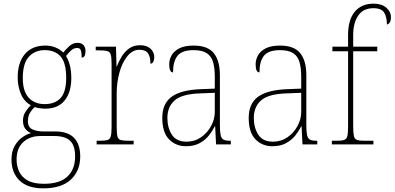

<svg xmlns="http://www.w3.org/2000/svg" viewBox="-20 -792 2164 1053"><path d="M218 241Q131 241 87 198Q43 155 43 83Q43 40 59.5 10Q76 -20 101 -38Q126 -56 150 -62Q132 -69 119 -85.5Q106 -102 106 -131Q106 -159 121.5 -181.5Q137 -204 149 -215Q112 -235 94.5 -277Q77 -319 77 -367Q77 -449 116.5 -495.5Q156 -542 228 -542Q261 -542 286 -531Q311 -520 327 -504Q340 -520 359.5 -538.5Q379 -557 405 -557Q428 -557 438.5 -544Q449 -531 449 -513Q449 -476 428 -476Q428 -504 423 -516.5Q418 -529 404 -529Q386 -529 372.5 -517.5Q359 -506 342 -485Q354 -466 362.5 -436Q371 -406 371 -363Q371 -287 335 -241.5Q299 -196 228 -196Q217 -196 197.5 -198.5Q178 -201 171 -205Q155 -191 144 -172.5Q133 -154 133 -126Q133 -94 158 -82.5Q183 -71 219 -71H284Q353 -71 386.5 -35.5Q420 0 420 66Q420 145 368.5 193Q317 241 218 241ZM225 -221Q282 -221 312.5 -254.5Q343 -288 343 -365Q343 -447 312.5 -482Q282 -517 225 -517Q172 -517 138.5 -481Q105 -445 105 -364Q105 -291 137.5 -256Q170 -221 225 -221ZM221 216Q308 216 350 176Q392 136 392 66Q392 6 364.5 -20Q337 -46 278 -46H200Q145 -46 108 -13Q71 20 71 83Q71 119 85 149Q99 179 131.5 197.5Q164 216 221 216Z M510 0V-20H525Q555 -20 569 -24Q583 -28 587.5 -44.5Q592 -61 592 -97V-441Q592 -476 587.5 -492Q583 -508 567.5 -512Q552 -516 517 -516H505V-536H616L619 -428H621Q631 -455 647.5 -482Q664 -509 688.5 -526.5Q713 -544 749 -544Q785 -544 805.5 -525Q826 -506 826 -479Q826 -464 821 -453.5Q816 -443 805 -443Q805 -481 791.5 -500Q778 -519 744 -519Q707 -519 678.5 -484Q650 -449 635 -394Q620 -339 620 -280V-97Q620 -61 624 -44.5Q628 -28 642.5 -24Q657 -20 687 -20H713V0Z M1000 10Q944 10 907 -28Q870 -66 870 -146Q870 -224 921.5 -261.5Q973 -299 1083 -303L1158 -306V-371Q1158 -417 1149 -450Q1140 -483 1114.5 -500Q1089 -517 1042 -517Q978 -517 953.5 -486Q929 -455 929 -395Q908 -395 908 -440Q908 -464 920.5 -487.5Q933 -511 962.5 -526.5Q992 -542 1042 -542Q1119 -542 1152.5 -500.5Q1186 -459 1186 -379V-107Q1186 -70 1190 -51.5Q1194 -33 1205.5 -26.5Q1217 -20 1241 -20H1246V0H1165L1160 -99H1158Q1146 -75 1126 -49.5Q1106 -24 1075 -7Q1044 10 1000 10ZM1003 -15Q1048 -15 1083 -39.5Q1118 -64 1138 -101.5Q1158 -139 1158 -178V-283L1081 -280Q978 -277 938 -241.5Q898 -206 898 -145Q898 -92 922.5 -53.5Q947 -15 1003 -15Z M1474 10Q1418 10 1381 -28Q1344 -66 1344 -146Q1344 -224 1395.5 -261.5Q1447 -299 1557 -303L1632 -306V-371Q1632 -417 1623 -450Q1614 -483 1588.5 -500Q1563 -517 1516 -517Q1452 -517 1427.5 -486Q1403 -455 1403 -395Q1382 -395 1382 -440Q1382 -464 1394.5 -487.5Q1407 -511 1436.5 -526.5Q1466 -542 1516 -542Q1593 -542 1626.5 -500.5Q1660 -459 1660 -379V-107Q1660 -70 1664 -51.5Q1668 -33 1679.5 -26.5Q1691 -20 1715 -20H1720V0H1639L1634 -99H1632Q1620 -75 1600 -49.5Q1580 -24 1549 -7Q1518 10 1474 10ZM1477 -15Q1522 -15 1557 -39.5Q1592 -64 1612 -101.5Q1632 -139 1632 -178V-283L1555 -280Q1452 -277 1412 -241.5Q1372 -206 1372 -145Q1372 -92 1396.5 -53.5Q1421 -15 1477 -15Z M1800 0V-20H1826Q1854 -20 1867.5 -24.5Q1881 -29 1885 -46Q1889 -63 1889 -100V-511H1803V-536H1889V-600Q1889 -684 1926 -728Q1963 -772 2029 -772Q2073 -772 2098.5 -750Q2124 -728 2124 -697Q2124 -678 2117 -668Q2110 -658 2102 -658Q2102 -697 2087.5 -722Q2073 -747 2028 -747Q1972 -747 1944.5 -706.5Q1917 -666 1917 -600V-536H2049V-511H1917V-100Q1917 -63 1921 -46Q1925 -29 1938.5 -24.5Q1952 -20 1980 -20H2028V0Z"/></svg>

Font: Noto Serif Georgian SemiCondensed Thin
Style: Regular
Weight: 100
Width: 4
Designer: Monotype Design Team, Akaki Razmadze
Foundry: Google LLC
Version: Version 2.003; ttfautohint (v1.8.4.7-5d5b)